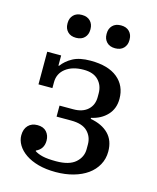

<svg xmlns="http://www.w3.org/2000/svg" viewBox="-111 -803 730 892"><g transform="rotate(15 254.0 -356.5)"><path d="M242 12Q195 12 158.5 2Q122 -8 96.5 -25.5Q71 -43 57.5 -65.5Q44 -88 44 -112Q44 -142 60.5 -159.5Q77 -177 105 -177Q134 -177 149 -160Q164 -143 164 -118Q164 -77 128 -61V-58Q143 -48 166.5 -42.5Q190 -37 231 -37Q294 -37 324 -63.5Q354 -90 354 -128V-151Q354 -188 329 -213Q304 -238 250 -238H180V-291H246Q291 -291 316 -314Q341 -337 341 -375V-393Q341 -431 317 -456Q293 -481 246 -481Q192 -481 159.5 -456Q127 -431 127 -389V-361H60V-518H127V-469H130Q149 -495 181 -512.5Q213 -530 266 -530Q351 -530 396 -493Q441 -456 441 -393Q441 -346 412 -315Q383 -284 336 -274V-269Q392 -259 423 -227.5Q454 -196 454 -143Q454 -108 438 -79Q422 -50 394 -30Q366 -10 327 1Q288 12 242 12ZM172 -615Q146 -615 131.5 -630Q117 -645 117 -668V-672Q117 -695 131.5 -710Q146 -725 172 -725Q198 -725 212.5 -710Q227 -695 227 -672V-668Q227 -645 212.5 -630Q198 -615 172 -615ZM360 -615Q334 -615 319.5 -630Q305 -645 305 -668V-672Q305 -695 319.5 -710Q334 -725 360 -725Q386 -725 400.5 -710Q415 -695 415 -672V-668Q415 -645 400.5 -630Q386 -615 360 -615Z"/></g></svg>

Font: IBM Plex Serif Text
Style: Regular
Weight: 450
Designer: Mike Abbink, Paul van der Laan, Pieter van Rosmalen
Foundry: Bold Monday
Version: Version 3.001